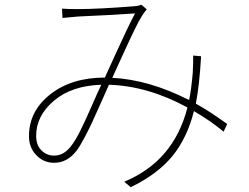

<svg xmlns="http://www.w3.org/2000/svg" viewBox="-20 -742 1040 802"><path d="M273 -127Q293 -151 314.5 -194Q336 -237 363 -299Q390 -361 403 -388Q279 -384 205 -321Q131 -258 131 -175Q131 -136 153 -114Q175 -92 206 -92Q244 -92 273 -127ZM929 -224 914 -192Q863 -235 790 -278Q762 -166 700.5 -90.5Q639 -15 526 40L499 17Q706 -69 763 -293Q598 -383 435 -388Q428 -371 404.5 -319Q381 -267 367.5 -237Q354 -207 334.5 -170Q315 -133 301 -114Q262 -62 206 -62Q162 -62 131.5 -94Q101 -126 101 -173Q101 -278 190 -348Q279 -418 418 -418Q431 -447 458 -506Q485 -565 505.5 -608.5Q526 -652 544 -686Q465 -680 306 -673Q247 -668 241 -667L239 -706Q261 -704 304 -704Q390 -704 542 -716Q557 -717 571 -722L593 -703Q580 -687 574 -677Q561 -657 542.5 -619Q524 -581 492 -511Q460 -441 449 -417Q603 -409 770 -324Q779 -368 785 -436Q787 -468 787 -510L820 -507Q813 -385 798 -309Q853 -279 929 -224Z"/></svg>

Font: Noto Sans Korean Thin
Style: Regular
Weight: 250
Designer: Ryoko NISHIZUKA  (kana & ideographs); Paul D. Hunt (Latin, Greek & Cyrillic); Wenlong ZHANG  (bopomofo); Sandoll Communi
Foundry: Adobe Systems Incorporated
Version: Version 1.0001;PS 1;hotconv 1.0.78;makeotf.lib2.5.61930